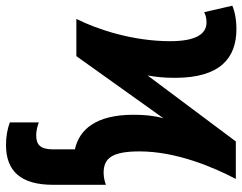

<svg xmlns="http://www.w3.org/2000/svg" viewBox="-116 -480 826 655"><g transform="rotate(90 297.5 -153.0)"><path d="M465 240C554 240 601 190 601 79V-101C592 -97 575 -93 560 -93C510 -93 487 -122 487 -216C487 -342 542 -470 581 -544H453L228 -243C233 -273 236 -296 236 -337C236 -491 168 -546 70 -546C36 -546 8 -540 -10 -532L12 -436C20 -440 30 -444 47 -444C88 -444 111 -405 111 -320C111 -194 72 -74 35 0H162L374 -297C365 -265 362 -232 362 -195C362 -67 412 -10 480 5V80C480 123 464 137 432 137C417 137 401 133 388 128V227C410 235 435 240 465 240Z"/></g></svg>

Font: Noto Sans Display
Style: Bold
Weight: 700
Designer: Monotype Design Team
Foundry: Monotype Imaging Inc.
Version: Version 1.900